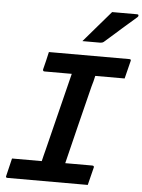

<svg xmlns="http://www.w3.org/2000/svg" viewBox="-62 -994 773 1042"><g transform="rotate(5 325.0 -473.0)"><path d="M456 0H19Q7 0 11 -11Q17 -37 22.5 -59Q28 -81 34 -107H196Q200 -122 204 -140Q208 -158 212 -171Q238 -276 264.5 -382Q291 -488 317 -593H168Q163 -593 161 -596.5Q159 -600 160 -604Q167 -630 172 -652Q177 -674 183 -700H621Q633 -700 629 -689Q622 -663 617 -641Q612 -619 605 -593H445Q442 -579 438 -563Q434 -547 430 -535Q403 -428 376.5 -320.5Q350 -213 324 -107H472Q477 -107 479.5 -103.5Q482 -100 480 -96Q473 -70 468 -48Q463 -26 456 0ZM506 -946H643Q649 -946 650 -941Q651 -936 646 -931Q622 -910 603.5 -894Q585 -878 568 -863Q551 -848 529 -828.5Q507 -809 475 -781Q467 -775 456 -775H359Q397 -820 432 -860Q467 -900 506 -946Z"/></g></svg>

Font: Recursive Mn Lnr St SmB
Style: Italic
Weight: 600
Italic angle: -15°
Monospace: yes
Version: Version 1.079;hotconv 1.0.112;makeotfexe 2.5.65598; ttfautoh